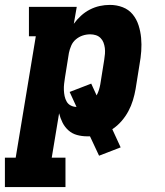

<svg xmlns="http://www.w3.org/2000/svg" viewBox="-53 -548 673 783"><path d="M-33 215V95H11L93 -400H65V-520H260L248 -451Q261 -469 277.5 -484Q294 -499 313.5 -509Q333 -519 353.5 -523.5Q374 -528 395 -528Q423 -528 447.5 -518.5Q472 -509 488 -489.5Q504 -470 512 -445Q520 -420 522.5 -393.5Q525 -367 523 -339.5Q521 -312 516 -285L500 -185Q496 -162 489 -139Q482 -116 470.5 -94.5Q459 -73 442.5 -54Q426 -35 405 -21L439 53L351 87L314 8Q312 8 309 8Q306 8 303 8Q281 8 261 2.5Q241 -3 226 -16.5Q211 -30 202 -48Q193 -66 188 -86L158 95H214V215ZM259 -112 231 -173 319 -207 341 -159Q347 -170 350.5 -181.5Q354 -193 356 -204L372 -304Q374 -316 375 -328.5Q376 -341 374.5 -352.5Q373 -364 369 -374.5Q365 -385 357 -393Q349 -401 338 -404.5Q327 -408 315 -408Q299 -408 284 -403Q269 -398 256.5 -387.5Q244 -377 237.5 -362Q231 -347 228 -332L212 -232Q210 -219 208.5 -206.5Q207 -194 207.5 -181Q208 -168 210.5 -156Q213 -144 219 -133.5Q225 -123 236 -117.5Q247 -112 259 -112Z"/></svg>

Font: Iosevka Etoile Heavy Oblique
Style: Regular
Weight: 900
Italic angle: -9°
Designer: Belleve Invis
Foundry: Belleve Invis
Version: Version 15.5.2; ttfautohint (v1.8.4)